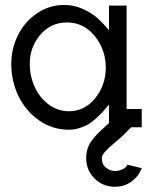

<svg xmlns="http://www.w3.org/2000/svg" viewBox="-20 -501 627 756"><path d="M538.1 161.1Q526.4 192.4 498.3 213.4Q470.2 234.4 432.6 234.4Q385.3 234.4 352.3 201.9Q319.3 169.4 319.3 121.1Q319.3 101.6 325 84.2Q330.6 66.9 341.8 52Q353 37.1 362.1 27.6Q371.1 18.1 386.7 4.2Q402.3 -9.8 408.2 -15.6L444.8 -52.2L497.1 -0.5L460.4 36.1Q455.1 41.5 432.1 60.5Q409.2 79.6 395 95Q380.9 110.4 380.9 121.1Q380.9 146.5 397.7 159.4Q414.6 172.4 433.1 172.4Q446.8 172.4 461.9 165.8Q477.1 159.2 481.4 147.5ZM24.4 -249Q24.4 -308.6 50.3 -361.6Q76.2 -414.6 124.8 -448Q173.3 -481.4 232.9 -481.4Q271 -481.4 305.4 -466.1Q339.8 -450.7 362.3 -430.9Q384.8 -411.1 409.2 -381.8V-479H478.5V-71.8H538.1V0H409.2V-88.9Q393.1 -70.3 384.8 -61Q376.5 -51.8 359.1 -35.6Q341.8 -19.5 327.6 -11.5Q313.5 -3.4 293.2 3.2Q272.9 9.8 252 9.8Q186.5 9.8 133.8 -27.1Q81.1 -64 52.7 -122.8Q24.4 -181.6 24.4 -249ZM251.5 -63Q313.5 -63 355 -114.5Q396.5 -166 396.5 -234.4Q396.5 -305.7 353 -359.1Q309.6 -412.6 243.7 -412.6Q180.2 -412.6 138.7 -364Q97.2 -315.4 97.2 -249.5Q97.2 -202.1 116.2 -159.7Q135.3 -117.2 171.1 -90.1Q207 -63 251.5 -63Z"/></svg>

Font: Eligible
Style: Regular
Weight: 500
Version: Version 1.1